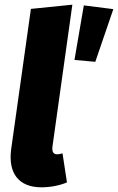

<svg xmlns="http://www.w3.org/2000/svg" viewBox="-20 -781 504 820"><path d="M289 -761 112 -743 28 -146C13 -39 62 19 157 19C195 19 236 11 266 -2L247 -126C239 -124 232 -122 224 -122C210 -122 201 -130 204 -155ZM338 -758 298 -525 387 -517 464 -742Z"/></svg>

Font: Fira Sans ExtraBold
Style: Italic
Weight: 800
Italic angle: -8°
Designer: bBox Type GmbH & Carrois Corporate GbR & Edenspiekermann AG
Foundry: bBox Type GmbH & Carrois Corporate GbR & Edenspiekermann AG
Version: Version 4.301;PS 004.301;hotconv 1.0.88;makeotf.lib2.5.64775